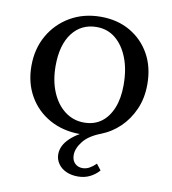

<svg xmlns="http://www.w3.org/2000/svg" viewBox="-87 -658 851 952"><g transform="rotate(10 338.0 -182.0)"><path d="M368.2 217.8Q335 217.8 309.1 206.1Q283.2 194.3 268.6 172.9Q253.9 151.4 253.9 126Q253.9 82 293.5 44.4Q333 6.8 402.3 -19.5L370.1 8.8H343.8Q256.8 8.8 189.9 -28.3Q123 -65.4 85 -131.3Q46.9 -197.3 46.9 -283.2Q46.9 -369.1 85.4 -436.5Q124 -503.9 191.4 -543Q258.8 -582 344.7 -582Q428.7 -582 492.7 -544.9Q556.6 -507.8 592.8 -442.9Q628.9 -377.9 628.9 -292Q628.9 -221.7 604 -165.5Q579.1 -109.4 538.1 -70.3Q497.1 -31.2 447.3 -11.7Q385.7 11.7 357.9 47.4Q330.1 83 330.1 116.2Q330.1 142.6 345.2 157.7Q360.4 172.9 383.8 172.9Q402.3 172.9 418.9 163.6Q435.5 154.3 451.2 138.7L474.6 168.9Q455.1 191.4 428.2 204.6Q401.4 217.8 368.2 217.8ZM351.6 -50.8Q402.3 -50.8 438 -76.7Q473.6 -102.5 493.7 -151.4Q513.7 -200.2 513.7 -267.6Q513.7 -346.7 490.7 -404.8Q467.8 -462.9 427.7 -495.6Q387.7 -528.3 333 -528.3Q255.9 -528.3 210.4 -468.8Q165 -409.2 165 -303.7Q165 -229.5 189 -172.4Q212.9 -115.2 255.4 -83Q297.9 -50.8 351.6 -50.8Z"/></g></svg>

Font: Crimson Pro Medium
Style: Regular
Weight: 500
Designer: Jacques Le Bailly
Foundry: Baron von Fonthausen
Version: Version 1.003